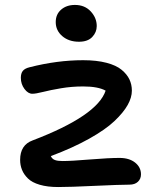

<svg xmlns="http://www.w3.org/2000/svg" viewBox="-20 -775 652 782"><path d="M301.8 -605Q260.3 -605 233.6 -627.9Q207 -650.9 207 -685.1Q207 -716.8 229 -735.8Q251 -754.9 285.2 -754.9Q325.2 -754.9 349.6 -728.5Q374 -702.1 374 -668.9Q374 -643.6 355.7 -624.3Q337.4 -605 301.8 -605ZM216.8 -13.2Q173.3 -13.2 141.8 -22.5Q110.4 -31.7 93.8 -48.1Q77.1 -64.5 69.6 -83.3Q62 -102.1 62 -124Q62 -184.6 112.8 -203.1Q376.5 -303.7 410.2 -405.8Q379.4 -422.9 318.8 -422.9Q272 -422.9 228.5 -415.5Q185.1 -408.2 155.3 -400.6Q125.5 -393.1 111.8 -393.1Q94.2 -393.1 79.6 -412.8Q64.9 -432.6 64.9 -458Q64.9 -476.1 72.8 -486.1Q80.6 -496.1 100.1 -501Q212.9 -529.8 318.8 -529.8Q373.5 -529.8 413.6 -519.3Q453.6 -508.8 475.3 -490.7Q497.1 -472.7 507.1 -451.7Q517.1 -430.7 517.1 -405.8Q517.1 -377.9 500 -347.4Q482.9 -316.9 446.5 -282.2Q410.2 -247.6 343.5 -210.2Q276.9 -172.9 187 -139.2Q192.4 -127.4 203.6 -123.3Q214.8 -119.1 234.9 -119.1Q269.5 -119.1 346.7 -125.5Q423.8 -131.8 466.8 -131.8Q506.3 -131.8 530.3 -112.8Q554.2 -93.8 554.2 -64.9Q554.2 -46.4 541.7 -34.7Q529.3 -22.9 506.8 -22.9Q469.7 -22.9 367.4 -18.1Q265.1 -13.2 216.8 -13.2Z"/></svg>

Font: Shantell Sans Bouncy
Style: Regular
Weight: 500
Designer: Stephen Nixon, Anya Danilova, Shantell Martin
Foundry: Arrow Type
Version: Version 1.006;[9816181b4]